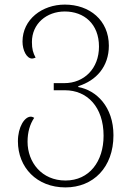

<svg xmlns="http://www.w3.org/2000/svg" viewBox="-20 -566 572 836"><path d="M265 250C386 250 474 163 474 23C474 -102 399 -173 321 -187V-191C399 -215 454 -276 454 -367C454 -478 370 -546 262 -546C164 -546 78 -482 78 -385C78 -347 96 -311 120 -311C124 -311 129 -313 135 -315C124 -336 119 -352 119 -383C119 -463 183 -516 262 -516C346 -516 411 -462 411 -363C411 -267 346 -204 260 -204H214V-173H263C359 -173 431 -101 431 25C431 137 369 220 265 220C162 220 100 141 100 51C100 10 110 -25 129 -53C124 -56 119 -58 114 -58C87 -58 58 -13 58 49C58 163 140 250 265 250Z"/></svg>

Font: Noto Serif Georgian ExtraLight
Style: Regular
Weight: 200
Designer: Monotype Design Team, Akaki Razmadze
Foundry: Google LLC
Version: Version 2.003